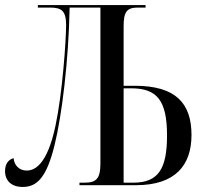

<svg xmlns="http://www.w3.org/2000/svg" viewBox="-20 -734 808 761"><path d="M70 7C126 7 165 -29 197 -162C225 -276 252 -492 256 -704H378V-86C378 -24 360 -10 315 -10H295V0H519C675 0 739 -79 739 -199C739 -325 676 -394 515 -394H470V-630C470 -688 483 -704 527 -704H557V-714H130V-704H178C223 -704 242 -692 242 -635C242 -572 227 -362 200 -236C167 -79 116 -58 86 -58C55 -58 36 -80 34 -107C14 -102 0 -85 0 -56C0 -18 25 7 70 7ZM509 -10H470V-384H499C601 -384 642 -338 642 -197C642 -67 609 -10 509 -10Z"/></svg>

Font: Noto Serif Display Condensed
Style: Regular
Weight: 400
Width: 3
Designer: Monotype Design Team
Foundry: Monotype Imaging Inc.
Version: Version 2.009